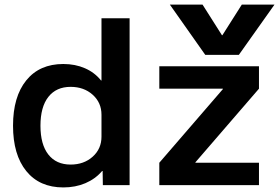

<svg xmlns="http://www.w3.org/2000/svg" viewBox="-20 -810 1221 840"><path d="M37 -260Q37 -387 95 -458.5Q153 -530 257 -530Q309 -530 351.5 -511.5Q394 -493 422 -458H424V-730H547V0H430L429 -62H427Q397 -27 353.5 -8.5Q310 10 257 10Q153 10 95 -61.5Q37 -133 37 -260ZM289 -90Q347 -90 385.5 -124.5Q424 -159 424 -212V-308Q424 -361 385.5 -395.5Q347 -430 289 -430Q226 -430 191.5 -386Q157 -342 157 -260Q157 -178 191.5 -134Q226 -90 289 -90ZM677 -98 955 -420V-422H677V-520H1113V-422L835 -100V-98H1113V0H677ZM866 -790 951 -656H953L1038 -790H1181L1025 -570H878L723 -790Z"/></svg>

Font: Enso SemiBold
Style: Regular
Weight: 600
Designer: Coji Morishita
Foundry: UNDERFOREST DESIGN
Version: Version 1.000